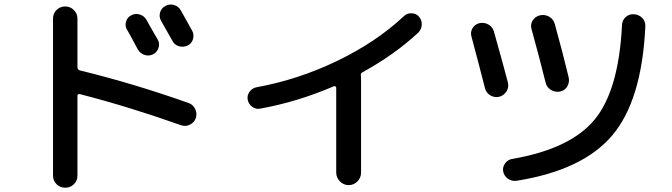

<svg xmlns="http://www.w3.org/2000/svg" viewBox="-20 -789 3040 868"><path d="M573.2 -719.7Q591.8 -729.5 611.3 -723.6Q630.9 -717.8 641.6 -700.2Q686.5 -620.1 693.4 -609.4Q703.1 -591.8 696.3 -571.8Q689.5 -551.8 670.9 -543Q652.3 -534.2 632.8 -541Q613.3 -547.9 602.5 -566.4Q601.6 -568.4 583 -603Q564.5 -637.7 554.2 -654.8Q543.9 -671.9 549.8 -691.4Q555.7 -710.9 573.2 -719.7ZM797.9 -741.2Q842.8 -661.1 848.6 -650.4Q858.4 -632.8 852.5 -612.3Q846.7 -591.8 827.6 -583Q808.6 -574.2 788.6 -580.1Q768.6 -585.9 758.8 -605.5L708 -695.3Q698.2 -712.9 703.6 -732.4Q709 -752 728 -762.2Q747.1 -772.5 767.6 -766.1Q788.1 -759.8 797.9 -741.2ZM219.7 4.9V-705.1Q219.7 -728.5 235.8 -744.1Q252 -759.8 274.9 -759.8Q297.9 -759.8 314 -743.7Q330.1 -727.5 330.1 -705.1V-485.4Q330.1 -474.6 340.8 -470.7Q582 -412.1 833 -323.2Q852.5 -316.4 862.3 -296.4Q872.1 -276.4 865.2 -254.9Q858.4 -235.4 838.9 -225.6Q819.3 -215.8 798.8 -222.7Q562.5 -306.6 341.8 -363.3Q330.1 -365.2 330.1 -355.5V4.9Q330.1 28.3 314 43.9Q297.9 59.6 274.9 59.6Q252 59.6 235.8 43.9Q219.7 28.3 219.7 4.9Z M1156.2 -297.9Q1136.7 -293.9 1120.1 -306.2Q1103.5 -318.4 1099.6 -338.9Q1096.7 -358.4 1108.4 -374.5Q1120.1 -390.6 1139.6 -394.5Q1328.1 -428.7 1504.4 -513.7Q1680.7 -598.6 1805.7 -715.8Q1819.3 -729.5 1840.3 -729Q1861.3 -728.5 1874 -713.9Q1887.7 -698.2 1886.7 -677.2Q1885.7 -656.2 1871.1 -641.6Q1762.7 -541 1618.2 -461.9Q1609.4 -457 1611.3 -447.3Q1612.3 -444.3 1612.3 -435.5V-8.8Q1612.3 14.6 1595.7 31.2Q1579.1 47.9 1556.2 47.9Q1533.2 47.9 1516.6 30.8Q1500 13.7 1500 -8.8V-391.6Q1500 -395.5 1497.1 -397.9Q1494.1 -400.4 1490.2 -399.4Q1324.2 -328.1 1156.2 -297.9Z M2897.5 -669.9Q2881.8 -335.9 2748.5 -177.7Q2615.2 -19.5 2315.4 28.3Q2293.9 31.2 2276.4 19Q2258.8 6.8 2254.9 -13.7Q2251 -32.2 2262.7 -49.3Q2274.4 -66.4 2293.9 -70.3Q2557.6 -115.2 2667.5 -247.6Q2777.3 -379.9 2792 -675.8Q2793 -698.2 2809.1 -712.4Q2825.2 -726.6 2847.2 -724.6Q2869.1 -722.7 2883.8 -707.5Q2898.4 -692.4 2897.5 -669.9ZM2171.9 -392.6Q2148.4 -485.4 2111.3 -624Q2105.5 -643.6 2116.2 -661.6Q2127 -679.7 2148.4 -684.6Q2170.9 -688.5 2189 -677.7Q2207 -667 2212.9 -646.5Q2257.8 -487.3 2276.4 -415Q2281.2 -393.6 2269.5 -375.5Q2257.8 -357.4 2237.3 -351.6Q2214.8 -346.7 2195.8 -358.4Q2176.8 -370.1 2171.9 -392.6ZM2446.3 -417Q2419.9 -523.4 2382.8 -658.2Q2377 -679.7 2388.7 -697.3Q2400.4 -714.8 2420.9 -719.7Q2443.4 -724.6 2462.9 -713.4Q2482.4 -702.1 2488.3 -679.7Q2524.4 -549.8 2550.8 -439.5Q2555.7 -417 2544.4 -397.9Q2533.2 -378.9 2511.2 -375Q2489.3 -371.1 2470.2 -382.8Q2451.2 -394.5 2446.3 -417Z"/></svg>

Font: Rounded-X Mgen+ 1m medium
Style: Regular
Weight: 500
Designer: [Source Han Sans]
Ryoko NISHIZUKA  (kana & ideographs); Paul D. Hunt (Latin, Greek & Cyrillic); Wenlong ZHANG  (bopomofo
Version: Version 1.059.20150602